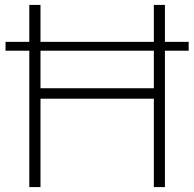

<svg xmlns="http://www.w3.org/2000/svg" viewBox="-20 -760 789 780"><path d="M746.5 -590V-554H650V0H605V-359H144.5V0H99V-554H2.5V-590H99V-740H144.5V-590H605V-740H650V-590ZM605 -401.5V-554H144.5V-401.5Z"/></svg>

Font: Encode Sans Semi Expanded ExLight
Style: Regular
Weight: 275
Width: 6
Designer: Multiple Designers
Foundry: Impallari Type
Version: Version 2.000